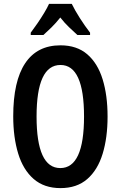

<svg xmlns="http://www.w3.org/2000/svg" viewBox="-20 -1050 620 987"><path d="M533 -451Q533 -342 507.5 -259Q482 -176 428.5 -129.5Q375 -83 291 -83Q207 -83 153 -130Q99 -177 73.5 -260.5Q48 -344 48 -452Q48 -633 109.5 -725Q171 -817 291 -817Q375 -817 428.5 -771Q482 -725 507.5 -642.5Q533 -560 533 -451ZM168 -451Q168 -186 290 -186Q412 -186 412 -451Q412 -716 291 -716Q168 -716 168 -451ZM349 -1030Q365 -997 390.5 -957Q416 -917 443 -882V-870H378Q359 -887 335 -910Q311 -933 290 -960Q268 -932 244 -908.5Q220 -885 203 -870H138V-882Q154 -903 172.5 -930Q191 -957 207 -983.5Q223 -1010 232 -1030Z"/></svg>

Font: Noto Sans Kannada UI ExtraCondensed SemiBold
Style: Regular
Weight: 600
Width: 2
Designer: Jelle Bosma - Monotype Design Team
Foundry: Monotype Imaging Inc.
Version: Version 2.005; ttfautohint (v1.8.4.7-5d5b)